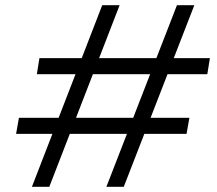

<svg xmlns="http://www.w3.org/2000/svg" viewBox="-20 -720 837 740"><path d="M390 0 662 -700H729L457 0ZM103 0 374 -700H441L170 0ZM42 -204 53 -266H710L699 -204ZM122 -434 132 -496H789L779 -434Z"/></svg>

Font: DM Sans 20pt Light
Style: Italic
Weight: 300
Italic angle: -10°
Version: Version 4.004;gftools[0.9.30]